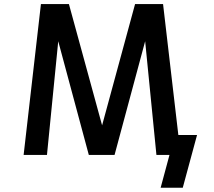

<svg xmlns="http://www.w3.org/2000/svg" viewBox="-20 -751 1040 932"><path d="M94.7 1 178.7 -731.4H314.5L475.6 -142.6L635.7 -731.4H771.5L845.7 -95.7H936.5L867.2 160.2H759.8L802.7 1H767.6H739.3L684.6 -550.8L536.1 1H411.1L262.7 -550.8L208 1Z"/></svg>

Font: GenEi Gothic M SemiBold
Style: Regular
Weight: 500
Designer: o_tamon (Modified); [Source Han Sans]
Ryoko NISHIZUKA  (kana & ideographs); Paul D. Hunt (Latin, Greek & Cyrillic); Wenl
Version: Version 1.1a;Original Version 1.004